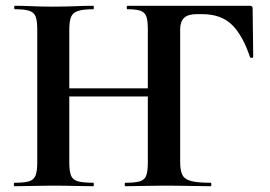

<svg xmlns="http://www.w3.org/2000/svg" viewBox="-20 -645 935 665"><path d="M414 0Q412 0 412 -6Q412 -12 414 -12Q448 -12 464.5 -17Q481 -22 486.5 -37Q492 -52 492 -81V-544Q492 -573 487 -587.5Q482 -602 467 -607.5Q452 -613 421 -613Q419 -613 419 -619Q419 -625 421 -625H846Q855 -625 855 -616L857 -448Q857 -445 852 -444.5Q847 -444 846 -447Q821 -522 783.5 -559Q746 -596 680 -596H661Q631 -596 617.5 -583Q604 -570 604 -543V-85Q604 -55 611.5 -39.5Q619 -24 642 -18Q665 -12 710 -12Q712 -12 712 -6Q712 0 710 0Q676 0 636.5 -1Q597 -2 544 -2Q508 -2 474 -1Q440 0 414 0ZM30 0Q28 0 28 -6Q28 -12 30 -12Q64 -12 80.5 -17Q97 -22 103 -37Q109 -52 109 -81V-544Q109 -573 103.5 -587.5Q98 -602 81.5 -607.5Q65 -613 32 -613Q29 -613 29 -619Q29 -625 32 -625Q58 -625 91 -623.5Q124 -622 160 -622Q206 -622 240.5 -623.5Q275 -625 303 -625Q305 -625 305 -619Q305 -613 303 -613Q268 -613 250 -607Q232 -601 226 -586Q220 -571 220 -542V-81Q220 -52 226 -37Q232 -22 250 -17Q268 -12 303 -12Q305 -12 305 -6Q305 0 303 0Q274 0 240 -1Q206 -2 160 -2Q124 -2 90 -1Q56 0 30 0ZM161 -311V-339H547V-311Z"/></svg>

Font: Cormorant
Style: Bold
Weight: 700
Designer: Christian Thalmann (Catharsis Fonts)
Foundry: Catharsis Fonts
Version: Version 4.000